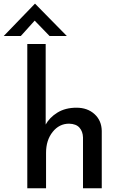

<svg xmlns="http://www.w3.org/2000/svg" viewBox="-68 -1014 648 1034"><path d="M79 0V-777H178V-323L176 -340Q198 -381 241 -407.5Q284 -434 344 -434Q403 -434 441 -399.5Q479 -365 480 -309V0H379V-274Q378 -306 360 -326.5Q342 -347 304 -348Q251 -348 215.5 -303.5Q180 -259 180 -191V0ZM199 -820 108 -914 136 -922 44 -820H-48L120 -994H121L292 -820Z"/></svg>

Font: Reem Kufi
Style: Regular
Weight: 400
Designer: Khaled Hosny
Version: Version 1.6